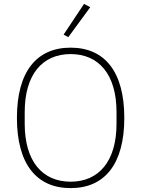

<svg xmlns="http://www.w3.org/2000/svg" viewBox="-20 -955 726 987"><path d="M444 -918 412 -935 307 -777 331 -764ZM343 12C517 12 619 -110 619 -349C619 -588 517 -710 343 -710C169 -710 67 -588 67 -349C67 -110 169 12 343 12ZM343 -21C198 -21 107 -126 107 -319V-379C107 -572 198 -677 343 -677C488 -677 579 -572 579 -379V-319C579 -126 488 -21 343 -21Z"/></svg>

Font: IBM Plex Thai Looped ExtraLight
Style: Regular
Weight: 200
Designer: Mike Abbink, Paul van der Laan, Pieter van Rosmalen, Ben Mitchell, Mark Frömberg
Foundry: Bold Monday
Version: Version 1.0